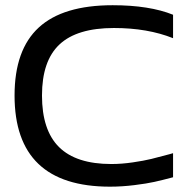

<svg xmlns="http://www.w3.org/2000/svg" viewBox="-20 -699 711 728"><path d="M636.2 -554.2Q539.6 -592.8 412.1 -592.8Q272 -592.8 205.6 -530.5Q139.2 -468.3 139.2 -336.9Q139.2 -205.1 204.1 -141.1Q269 -77.1 401.9 -77.1Q441.4 -77.1 483.4 -83.3Q525.4 -89.4 554 -96.4Q582.5 -103.5 622.6 -114.3Q631.8 -116.7 636.2 -118.2V-26.9Q593.8 -15.6 565.2 -9.3Q536.6 -2.9 489.7 2.9Q442.9 8.8 397 8.8Q35.2 8.8 35.2 -336.9Q35.2 -510.3 127 -594.7Q218.8 -679.2 407.2 -679.2Q546.4 -679.2 636.2 -643.1Z"/></svg>

Font: LT Wave
Style: Regular
Weight: 400
Designer: Daniel Lyons
Version: Version 2.5 (Glyphs App)